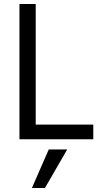

<svg xmlns="http://www.w3.org/2000/svg" viewBox="-20 -694 517 957"><path d="M445 0H77V-674H158V-73H445ZM204 243H139L223 51H315Z"/></svg>

Font: Hind Vadodara
Style: Regular
Weight: 400
Designer: Hitesh Malaviya
Foundry: Indian Type Foundry
Version: Version 0.702;PS 1.0;hotconv 1.0.81;makeotf.lib2.5.63406